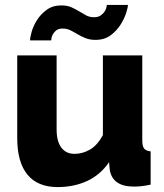

<svg xmlns="http://www.w3.org/2000/svg" viewBox="-20 -750 667 780"><path d="M214 10Q133 10 91.5 -40.5Q50 -91 50 -189V-525H210V-224Q210 -176 229 -150.5Q248 -125 283 -125Q315 -125 345 -142Q375 -159 398 -201V-525H558V-180Q558 -156 565.5 -146.5Q573 -137 592 -135V0Q569 5 553 6.5Q537 8 524 8Q438 8 426 -59L423 -91Q387 -39 333.5 -14.5Q280 10 214 10ZM368 -588Q345 -588 327.5 -595Q310 -602 295 -611Q280 -620 266 -627Q252 -634 235 -634Q218 -634 209 -627Q200 -620 195 -611Q190 -602 189 -594.5Q188 -587 188 -586H102Q102 -597 108.5 -620.5Q115 -644 130 -668Q145 -692 169.5 -710Q194 -728 229 -728Q253 -728 270 -720.5Q287 -713 301.5 -704Q316 -695 330 -687.5Q344 -680 362 -680Q379 -680 389.5 -687.5Q400 -695 405.5 -704Q411 -713 412.5 -721Q414 -729 414 -730H500Q500 -722 493 -699Q486 -676 470.5 -651Q455 -626 430 -607Q405 -588 368 -588Z"/></svg>

Font: Boldmen
Style: Bold
Weight: 700
Designer: Matt McInerney, Pablo Impallari, Rodrigo Fuenzalida
Foundry: LIVING CONCEPT
Version: Version 1.000